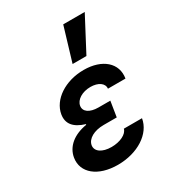

<svg xmlns="http://www.w3.org/2000/svg" viewBox="-197 -951 994 1082"><g transform="rotate(-30 300.0 -410.0)"><path d="M417 -390H531C547 -484 471 -550 351 -550C230 -550 132 -484 117 -396C108 -340 137 -301 210 -279L209 -275C124 -261 68 -215 57 -149C42 -57 123 10 252 10C381 10 485 -57 500 -150H382C374 -118 327 -95 271 -95C210 -95 172 -122 178 -160C185 -199 232 -225 294 -225H379L395 -325H318C261 -325 227 -349 233 -385C239 -421 282 -448 336 -448C386 -448 421 -424 417 -390ZM520 -830H380L314 -610H404Z"/></g></svg>

Font: CommitMono
Style: Bold Italic
Weight: 700
Monospace: yes
Designer: Eigil Nikolajsen
Foundry: Eigil Nikolajsen
Version: Version 1.143